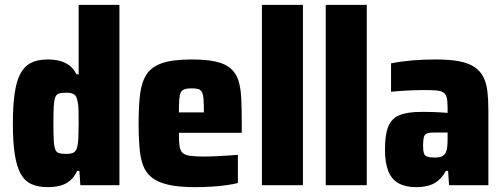

<svg xmlns="http://www.w3.org/2000/svg" viewBox="-20 -763 2078 791"><path d="M177 8Q137 8 109.5 -4.5Q82 -17 65.5 -46.5Q49 -76 41 -126.5Q33 -177 33 -254Q33 -328 40.5 -379Q48 -430 64.5 -460.5Q81 -491 108.5 -504.5Q136 -518 177 -518Q203 -518 225 -512.5Q247 -507 265 -494Q283 -481 295 -457H304V-743H472V0H311L307 -59H298Q286 -33 267.5 -18Q249 -3 226 2.5Q203 8 177 8ZM253 -129Q275 -129 285 -135.5Q295 -142 299 -161Q302 -175 303 -198.5Q304 -222 304 -256Q304 -288 303.5 -309.5Q303 -331 300 -343Q296 -367 285.5 -374Q275 -381 253 -381Q234 -381 223.5 -378Q213 -375 208 -363Q203 -351 201.5 -325.5Q200 -300 200 -255Q200 -210 201.5 -184Q203 -158 208 -146.5Q213 -135 223.5 -132Q234 -129 253 -129Z M784 8Q716 8 673 -2Q630 -12 605 -32Q580 -52 569 -83Q558 -114 554.5 -156.5Q551 -199 551 -254Q551 -324 557 -374Q563 -424 583.5 -456Q604 -488 648 -503Q692 -518 769 -518Q831 -518 870 -509Q909 -500 931 -480.5Q953 -461 962.5 -430.5Q972 -400 974 -356Q976 -312 976 -254V-216H717Q717 -182 719.5 -162.5Q722 -143 732 -133.5Q742 -124 763.5 -121Q785 -118 823 -118Q840 -118 861.5 -119Q883 -120 908.5 -121.5Q934 -123 960 -125V-9Q941 -4 912 0Q883 4 849.5 6Q816 8 784 8ZM820 -286V-300Q820 -334 818.5 -354Q817 -374 811.5 -384Q806 -394 795.5 -396.5Q785 -399 769 -399Q751 -399 740.5 -395.5Q730 -392 725 -382.5Q720 -373 718.5 -353Q717 -333 717 -300H834Z M1059 0V-743H1228V0Z M1322 0V-743H1491V0Z M1695 8Q1651 8 1622 -8Q1593 -24 1579.5 -58.5Q1566 -93 1566 -148Q1566 -208 1579.5 -241.5Q1593 -275 1625.5 -288.5Q1658 -302 1715 -302Q1724 -302 1736.5 -302Q1749 -302 1764 -301.5Q1779 -301 1794.5 -300Q1810 -299 1824 -298V-319Q1824 -346 1820.5 -360.5Q1817 -375 1806.5 -382Q1796 -389 1776 -390.5Q1756 -392 1723 -392Q1701 -392 1678 -391Q1655 -390 1633 -388.5Q1611 -387 1591 -385V-502Q1630 -510 1676.5 -514Q1723 -518 1775 -518Q1833 -518 1872 -510.5Q1911 -503 1935 -486.5Q1959 -470 1971.5 -445.5Q1984 -421 1988 -386.5Q1992 -352 1992 -308V0H1830L1826 -59H1817Q1802 -32 1783.5 -17.5Q1765 -3 1742.5 2.5Q1720 8 1695 8ZM1771 -114Q1784 -114 1792.5 -116Q1801 -118 1807.5 -123Q1814 -128 1817 -136Q1821 -144 1822.5 -158.5Q1824 -173 1824 -192V-217H1769Q1749 -217 1739 -213Q1729 -209 1726 -197.5Q1723 -186 1723 -163Q1723 -143 1726 -132.5Q1729 -122 1739.5 -118Q1750 -114 1771 -114Z"/></svg>

Font: Saira SemiCondensed ExtraBold
Style: Regular
Weight: 800
Width: 4
Designer: Hector Gatti with collaboration of the Omnibus-Type team
Foundry: Omnibus-Type
Version: Version 1.101